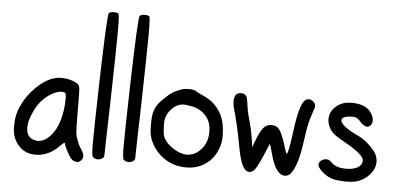

<svg xmlns="http://www.w3.org/2000/svg" viewBox="-57 -1008 2368 1145"><g transform="rotate(5 1127.0 -435.5)"><path d="M272.5 -468.8Q287.1 -471.7 303.7 -471.7Q335 -471.7 364.7 -462.4Q394.5 -453.1 407.2 -439.5Q414.1 -432.6 415.5 -406.7Q417 -380.9 417 -287.1Q418 -187.5 419.4 -162.1Q420.9 -136.7 430.7 -113.3Q442.4 -78.1 458 -57.6Q472.7 -35.2 473.6 -20.5Q473.6 -2.9 462.9 8.3Q452.1 19.5 437.5 19.5Q418 19.5 402.3 2Q390.6 -11.7 374 -43.9Q357.4 -76.2 357.4 -86.9Q357.4 -87.9 356.4 -87.9Q349.6 -87.9 326.2 -63.5Q272.5 -9.8 207 -2.9Q200.2 -2 187.5 -2Q104.5 -2 63.5 -79.1Q47.9 -111.3 46.9 -147.5V-164.1Q46.9 -212.9 59.6 -251Q86.9 -330.1 148.9 -393.1Q210.9 -456.1 272.5 -468.8ZM333 -384.8Q325.2 -389.6 312.5 -389.6Q288.1 -389.6 256.8 -372.6Q225.6 -355.5 199.2 -328.1Q168.9 -294.9 150.4 -252Q126 -201.2 126 -160.2Q126 -101.6 172.9 -88.9Q183.6 -85.9 193.4 -85Q232.4 -85 268.1 -122.6Q303.7 -160.2 321.3 -221.7Q338.9 -281.2 338.9 -351.6Q338.9 -379.9 333 -384.8Z M550.8 -879.9Q557.6 -889.6 582 -889.6Q600.6 -889.6 608.4 -882.8Q614.3 -877 614.3 -778.3Q614.3 -687.5 606.4 -348.6Q598.6 -74.2 598.6 -32.2Q597.7 -21.5 586.4 -14.2Q575.2 -6.8 560.5 -6.8Q543 -6.8 531.2 -17.6Q523.4 -27.3 523.4 -94.7Q523.4 -179.7 530.3 -450.2Q541 -869.1 550.8 -879.9Z M735.4 -879.9Q742.2 -889.6 766.6 -889.6Q785.2 -889.6 793 -882.8Q798.8 -877 798.8 -778.3Q798.8 -687.5 791 -348.6Q783.2 -74.2 783.2 -32.2Q782.2 -21.5 771 -14.2Q759.8 -6.8 745.1 -6.8Q727.5 -6.8 715.8 -17.6Q708 -27.3 708 -94.7Q708 -179.7 714.8 -450.2Q725.6 -869.1 735.4 -879.9Z M1017.6 -463.9Q1037.1 -471.7 1064.5 -471.7Q1103.5 -471.7 1117.2 -458L1169.9 -432.6Q1225.6 -404.3 1258.3 -350.6Q1291 -296.9 1291 -209Q1291 -175.8 1283.2 -150.4Q1261.7 -80.1 1210.9 -43Q1159.2 -4.9 1091.8 -4.9Q1089.8 -4.9 1087.9 -4.9Q1019.5 -4.9 963.9 -40Q908.2 -75.2 877.9 -137.7Q859.4 -175.8 859.4 -218.8V-261.7Q859.4 -306.6 874 -338.9Q886.7 -369.1 922.9 -402.3Q951.2 -429.7 969.7 -441.4Q982.4 -450.2 1017.6 -463.9ZM1090.8 -371.1Q1060.5 -376 1058.6 -376Q1054.7 -377 1045.9 -377Q1002.9 -377 969.7 -339.8Q936.5 -302.7 936.5 -257.8Q936.5 -196.3 944.3 -176.8Q959 -139.6 1003.4 -110.4Q1047.9 -81.1 1086.9 -81.1Q1135.7 -81.1 1172.9 -123Q1210 -165 1210 -227.1Q1210 -289.1 1175.3 -325.7Q1140.6 -362.3 1090.8 -371.1Z M1349.6 -463.9Q1360.4 -474.6 1378.9 -474.6Q1394.5 -474.6 1404.3 -465.8Q1412.1 -459 1415 -448.7Q1418 -438.5 1424.8 -390.6Q1429.7 -355.5 1446.3 -300.8Q1457 -262.7 1465.8 -206.1L1472.7 -160.2L1483.4 -188.5Q1511.7 -268.6 1539.1 -289.1Q1553.7 -300.8 1579.1 -300.8Q1606.4 -300.8 1622.6 -279.8Q1638.7 -258.8 1658.2 -201.2Q1675.8 -139.6 1680.7 -138.7Q1690.4 -138.7 1707 -264.6Q1720.7 -377 1738.8 -425.3Q1756.8 -473.6 1783.2 -473.6Q1788.1 -473.6 1791 -472.7Q1804.7 -469.7 1814.9 -459Q1825.2 -448.2 1825.2 -434.6Q1825.2 -433.6 1824.7 -431.6Q1824.2 -429.7 1824.2 -428.7Q1823.2 -423.8 1805.7 -372.1Q1790 -326.2 1779.3 -244.1Q1761.7 -105.5 1731.4 -48.8Q1720.7 -29.3 1712.9 -21Q1705.1 -12.7 1694.3 -8.8Q1686.5 -6.8 1680.7 -6.8Q1625 -6.8 1592.8 -131.8Q1578.1 -186.5 1576.2 -186.5Q1573.2 -186.5 1560.1 -152.8Q1546.9 -119.1 1527.8 -78.1Q1508.8 -37.1 1495.1 -23.4Q1483.4 -11.7 1468.8 -10.7Q1442.4 -10.7 1424.8 -48.3Q1407.2 -85.9 1392.6 -169.9Q1369.1 -296.9 1343.8 -379.9Q1337.9 -399.4 1337.9 -419.9Q1337.9 -452.1 1349.6 -463.9Z M1997.1 -469.7Q2014.6 -474.6 2040 -474.6Q2079.1 -474.6 2103.5 -465.8Q2153.3 -449.2 2170.9 -401.4Q2174.8 -390.6 2174.8 -378.9Q2174.8 -362.3 2165.5 -351.6Q2156.2 -340.8 2142.6 -340.8Q2120.1 -343.8 2099.6 -369.1Q2090.8 -379.9 2080.1 -386.2Q2069.3 -392.6 2051.8 -392.6Q2000 -392.6 1990.2 -373Q1988.3 -369.1 1988.3 -366.2Q1988.3 -332 2101.6 -279.3Q2130.9 -265.6 2163.6 -234.9Q2196.3 -204.1 2207 -182.6Q2218.8 -159.2 2218.8 -135.7Q2218.8 -102.5 2196.8 -71.3Q2174.8 -40 2135.7 -20.5Q2118.2 -11.7 2098.6 -7.8Q2079.1 -3.9 2048.8 -3.9Q2044.9 -3.9 2042 -3.9Q2007.8 -4.9 1990.2 -7.8Q1960.9 -11.7 1941.4 -22.5Q1916 -35.2 1895.5 -56.2Q1875 -77.1 1875 -90.8Q1875 -105.5 1889.2 -115.7Q1903.3 -126 1919.9 -126Q1937.5 -126 1948.2 -113.3Q1977.5 -80.1 2040 -80.1Q2112.3 -80.1 2132.8 -119.1Q2136.7 -127 2136.7 -136.7Q2136.7 -172.9 2017.6 -238.3Q1971.7 -263.7 1953.1 -279.3Q1931.6 -296.9 1920.9 -322.3Q1911.1 -343.8 1911.1 -366.2Q1911.1 -367.2 1911.1 -369.1Q1911.1 -401.4 1933.6 -428.7Q1959 -459 1997.1 -469.7Z"/></g></svg>

Font: sage sans
Style: Regular
Weight: 400
Version: Version 001.032